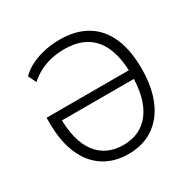

<svg xmlns="http://www.w3.org/2000/svg" viewBox="-160 -870 1033 1036"><g transform="rotate(-30 356.5 -352.5)"><path d="M356 8Q266 8 201.5 -34Q137 -76 102.5 -156Q68 -236 68 -349V-383H600V-329H114L132 -350Q132 -201 190 -124.5Q248 -48 355 -48Q462 -48 521.5 -126.5Q581 -205 581 -354Q581 -504 519.5 -580Q458 -656 335 -656Q293 -656 254.5 -647.5Q216 -639 181.5 -621.5Q147 -604 117 -577L93 -627Q122 -656 161.5 -675Q201 -694 246.5 -703.5Q292 -713 339 -713Q437 -713 505.5 -672.5Q574 -632 609.5 -552.5Q645 -473 645 -355Q645 -270 625 -202.5Q605 -135 567 -88Q529 -41 475.5 -16.5Q422 8 356 8Z"/></g></svg>

Font: Nunito Sans 10pt SemiCondensed Light
Style: Regular
Weight: 300
Width: 4
Designer: Vernon Adams
Foundry: Vernon Adams
Version: Version 3.101;gftools[0.9.27]